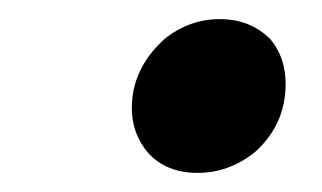

<svg xmlns="http://www.w3.org/2000/svg" viewBox="-20 -465 337 201"><path d="M152 -424Q178 -445 210 -445Q242 -445 263 -424Q279 -405 279 -377Q279 -334 246 -305Q219 -284 187 -284Q154 -284 135 -305Q118 -325 118 -352Q118 -393 152 -424Z"/></svg>

Font: Arsenal
Style: Bold Italic
Weight: 700
Italic angle: -9.10001°
Designer: Andrij Shevchenko
Foundry: Stairsfor
Version: Version 2.001;PS 002.001;hotconv 1.0.88;makeotf.lib2.5.64775